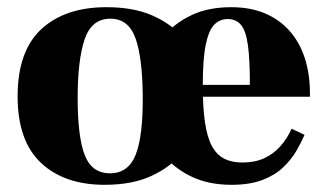

<svg xmlns="http://www.w3.org/2000/svg" viewBox="-20 -502 910 534"><path d="M271 12Q159 12 94 -49Q29 -110 29 -234Q29 -360 95 -421Q161 -482 276 -482Q349 -482 400 -460.5Q451 -439 483 -404Q515 -369 529.5 -326Q544 -283 544 -241Q544 -199 529.5 -155Q515 -111 483 -73Q451 -35 398.5 -11.5Q346 12 271 12ZM286 -20Q337 -20 357.5 -72Q378 -124 377 -236Q376 -343 356.5 -396.5Q337 -450 287 -450Q235 -450 215.5 -393Q196 -336 196 -229Q196 -122 215.5 -71Q235 -20 286 -20ZM624 12Q562 12 515.5 -9.5Q469 -31 438.5 -66.5Q408 -102 392.5 -145.5Q377 -189 377 -234Q377 -280 391.5 -324Q406 -368 437 -403.5Q468 -439 514 -460.5Q560 -482 623 -482Q676 -482 716.5 -465Q757 -448 785 -416.5Q813 -385 827.5 -341Q842 -297 842 -242V-233H462V-266H675Q675 -337 669.5 -376.5Q664 -416 650.5 -432.5Q637 -449 613 -449Q592 -449 576.5 -434Q561 -419 552.5 -379Q544 -339 544 -264Q544 -204 550 -162.5Q556 -121 569 -96.5Q582 -72 603 -61Q624 -50 654 -50Q689 -50 715 -62Q741 -74 760 -95.5Q779 -117 791 -144L827 -127Q818 -106 804 -82Q790 -58 767.5 -36.5Q745 -15 710 -1.5Q675 12 624 12Z"/></svg>

Font: Frank Ruhl Libre Black
Style: Regular
Weight: 900
Designer: Yanek Iontef
Foundry: Fontef
Version: Version 6.004